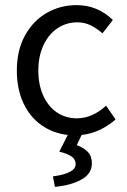

<svg xmlns="http://www.w3.org/2000/svg" viewBox="-20 -518 496 751"><path d="M339.4 121.1Q339.4 161.6 298.6 184.3Q257.8 207 194.8 212.9L187 171.9Q275.9 160.2 275.9 124Q275.9 105.5 260 94.2Q244.1 83 211.9 75.2L245.1 9.8Q187.5 3.4 142.3 -28.3Q97.2 -60.1 71.5 -114.7Q45.9 -169.4 45.9 -242.2Q45.9 -320.8 77.6 -378.9Q109.4 -437 162.8 -467.5Q216.3 -498 279.8 -498Q361.3 -498 421.4 -439.9L380.9 -387.7Q356.9 -408.2 333.5 -419.4Q310.1 -430.7 282.7 -430.7Q238.8 -430.7 204.1 -407Q169.4 -383.3 149.7 -340.3Q129.9 -297.4 129.9 -242.2Q129.9 -187 148.9 -144.5Q168 -102.1 202.1 -78.6Q236.3 -55.2 280.8 -55.2Q340.3 -55.2 395 -104.5L432.1 -50.8Q403.3 -25.4 369.1 -9.5Q335 6.3 299.3 9.8L280.3 49.8Q307.6 59.6 323.5 76.2Q339.4 92.8 339.4 121.1Z"/></svg>

Font: Varta
Style: Regular
Weight: 400
Designer: Joana Correia, Viktoriya Grabowska, Eben Sorkin
Foundry: Sorkin Type
Version: Version 1.003; ttfautohint (v1.3) -l 8 -r 24 -G 200 -x 12 -H